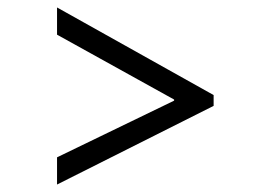

<svg xmlns="http://www.w3.org/2000/svg" viewBox="-20 -557 724 515"><path d="M553 -273 133 -62V-135L447 -287V-290L133 -464V-537L553 -302Z"/></svg>

Font: Ekushey Ghorautra
Style: Regular
Weight: 400
Designer: Al Mamun Sumon
Foundry: Al Mamun Sumon
Version: Version 1.0